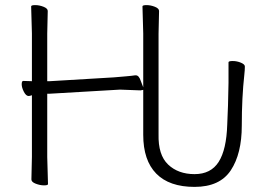

<svg xmlns="http://www.w3.org/2000/svg" viewBox="-20 -720 1044 752"><path d="M165 -402H175L426 -417Q449 -419 473 -421Q497 -423 509 -425H512Q524 -425 531 -404L541 -378V-589L538 -695Q538 -700 554 -700Q570 -700 586.5 -693.5Q603 -687 603 -677L601 -588V-194Q599 -113 638.5 -75.5Q678 -38 742 -38Q806 -38 836.5 -86Q867 -134 870 -232L873 -307Q875 -387 875 -396V-476Q875 -481 891.5 -481Q908 -481 923.5 -474.5Q939 -468 939 -460V-458Q939 -446 937 -428Q927 -338 927 -228Q927 -118 884 -53Q841 12 742 12Q643 12 592 -40Q541 -92 541 -192V-368L530 -366L450 -369L176 -353H165V-105L168 1Q168 6 152.5 6Q137 6 120 -0.5Q103 -7 103 -17L105 -106V-347Q96 -344 93 -344H92Q82 -344 73.5 -360.5Q65 -377 65 -390Q65 -403 71 -403H72L105 -402V-589L102 -695Q102 -700 118 -700Q134 -700 150.5 -693.5Q167 -687 167 -677L165 -588ZM176 -353Z"/></svg>

Font: LXGW WenKai Light
Style: Regular
Weight: 300
Designer: LXGW / Fontworks Inc.
Foundry: LXGW / Fontworks Inc.
Version: Version 1.501; October 10, 2024